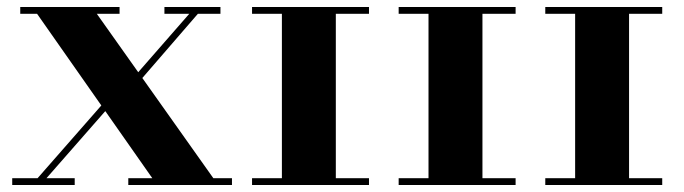

<svg xmlns="http://www.w3.org/2000/svg" viewBox="-20 -530 1960 550"><path d="M430 0 72.5 -510H243.5L605 0ZM15 0V-19.5H194V0ZM70.5 0 315.5 -279.5H341L96 0ZM347.5 0V-19.5H644.5V0ZM38 -490.5V-510H322.5V-490.5ZM333.5 -274.5 537.5 -508H562L360 -274.5ZM451 -490.5V-510H611.5V-490.5Z M787.5 0V-510H942V0ZM702 0V-19.5H1037V0ZM702 -490.5V-510H1037V-490.5Z M1207.5 0V-510H1362V0ZM1122 0V-19.5H1457V0ZM1122 -490.5V-510H1457V-490.5Z M1627.5 0V-510H1782V0ZM1542 0V-19.5H1877V0ZM1542 -490.5V-510H1877V-490.5Z"/></svg>

Font: Bodoni Moda SC 11pt
Style: Bold
Weight: 700
Version: Version 2.005